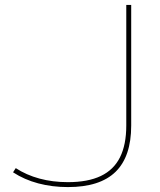

<svg xmlns="http://www.w3.org/2000/svg" viewBox="-20 -750 652 780"><path d="M256 10Q192 10 135.5 -5Q79 -20 33 -50L44 -67Q87 -39 140.5 -24.5Q194 -10 256 -10Q337 -10 389.5 -35Q442 -60 467.5 -111Q493 -162 493 -240V-730H513V-240Q513 -114 449.5 -52Q386 10 256 10Z"/></svg>

Font: M PLUS 1 Thin
Style: Regular
Weight: 100
Designer: Coji Morishita
Foundry: UNDERFOREST DESIGN
Version: Version 1.001